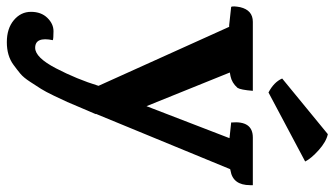

<svg xmlns="http://www.w3.org/2000/svg" viewBox="-234 -536 1003 576"><g transform="rotate(90 268.0 -248.5)"><path d="M393 -505H536Q536 -505 536 -497Q536 -445 492 -438L488 -437L322 -34H323Q318 -23 305 8Q292 39 286.5 51.5Q281 64 268 91Q255 118 247 130.5Q239 143 226 163Q213 183 201.5 192.5Q190 202 175 213Q148 233 107 233Q66 233 41 212Q16 191 16 160.5Q16 130 34 111.5Q52 93 74 93Q96 93 101 95Q90 148 124 148Q153 148 185.5 85.5Q218 23 238 -42L61 -434H56L1 -440Q-2 -446 2 -467Q11 -505 46 -505H253Q250 -468 244 -459Q229 -442 209 -438L198 -436L299 -186L395 -435L348 -440Q342 -505 393 -505ZM465 -662 258 -552Q227 -568 216 -593L383 -730Q406 -725 431 -702.5Q456 -680 465 -662Z"/></g></svg>

Font: Karma
Style: Bold
Weight: 700
Designer: Joana Correia
Foundry: Indian Type Foundry
Version: Version 1.202;PS 1.0;hotconv 1.0.78;makeotf.lib2.5.61930; tt